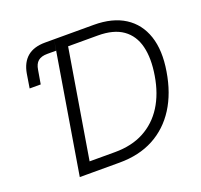

<svg xmlns="http://www.w3.org/2000/svg" viewBox="-126 -869 1055 1010"><g transform="rotate(-20 401.5 -364.0)"><path d="M65.9 -528.3 78.6 -606.9Q88.9 -666.5 125.2 -697Q161.6 -727.5 225.1 -727.5H274.9L264.6 -667.5H215.3Q181.6 -667.5 163.8 -652.6Q146 -637.7 141.1 -605.5L127.9 -528.3ZM377.4 0H191.4L201.2 -60.1H373.5Q467.3 -60.1 536.1 -96.9Q605 -133.8 648.2 -202.1Q691.4 -270.5 707 -365.7Q722.7 -459.5 705.8 -527.1Q689 -594.7 637.7 -631.1Q586.4 -667.5 498.5 -667.5H299.3L309.6 -727.5H497.1Q601.6 -727.5 669.7 -684.1Q737.8 -640.6 764.9 -559.6Q792 -478.5 772.9 -365.2Q754.4 -251 702.4 -169.2Q650.4 -87.4 568.6 -43.7Q486.8 0 377.4 0ZM341.8 -727.5 221.2 0H154.3L274.9 -727.5Z"/></g></svg>

Font: Inter 28pt Light
Style: Italic
Weight: 300
Italic angle: -9.3988°
Designer: Rasmus Andersson
Foundry: rsms
Version: Version 4.001;git-66647c0bb